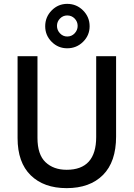

<svg xmlns="http://www.w3.org/2000/svg" viewBox="-20 -965 692 994"><path d="M581 -258Q581 -127 513 -59Q445 9 325 9Q207 9 139 -57.5Q71 -124 71 -250V-674H174V-251Q174 -165 215.5 -125.5Q257 -86 325 -86Q478 -86 478 -256V-674H581ZM444 -829Q444 -782 410 -748.5Q376 -715 328 -715Q281 -715 247.5 -748.5Q214 -782 214 -829Q214 -877 247.5 -911Q281 -945 328 -945Q376 -945 410 -911Q444 -877 444 -829ZM328 -776Q351 -776 366.5 -792.5Q382 -809 382 -831Q382 -853 366.5 -869Q351 -885 328 -885Q306 -885 290.5 -869Q275 -853 275 -831Q275 -809 290.5 -792.5Q306 -776 328 -776Z"/></svg>

Font: Hind Siliguri Medium
Style: Regular
Weight: 500
Designer: Jyotish Sonowal
Foundry: Indian Type Foundry
Version: Version 1.001;PS 1.0;hotconv 1.0.86;makeotf.lib2.5.63406; tt